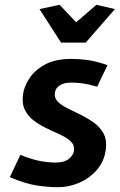

<svg xmlns="http://www.w3.org/2000/svg" viewBox="-20 -772 500 802"><path d="M383 -752 460 -734 338 -594H235L145 -734L229 -752L298 -679ZM222 10Q183 10 134 2.8Q85 -4.5 21 -32L65 -125Q109.5 -107 145 -100Q180.5 -93 212 -93Q249 -93 268 -108.8Q287 -124.5 289 -143Q292 -165.5 276.2 -180.8Q260.5 -196 234.5 -208.2Q208.5 -220.5 179.2 -234Q150 -247.5 124.5 -265.8Q99 -284 85 -310.8Q71 -337.5 76 -377Q80 -409 102 -443.5Q124 -478 167.2 -502Q210.5 -526 279 -526Q313 -526 347.8 -521Q382.5 -516 429 -500L386 -410Q348.5 -420.5 325 -423.8Q301.5 -427 276 -427Q247.5 -427 229.5 -415.5Q211.5 -404 209 -383Q206.5 -362 222 -346.8Q237.5 -331.5 263.5 -318.8Q289.5 -306 318.5 -291.8Q347.5 -277.5 373 -259Q398.5 -240.5 412.8 -213.8Q427 -187 422 -148Q416 -99.5 386 -64Q356 -28.5 312.2 -9.2Q268.5 10 222 10Z"/></svg>

Font: Expletus Sans
Style: Bold Italic
Weight: 700
Italic angle: -7°
Version: Version 7.500